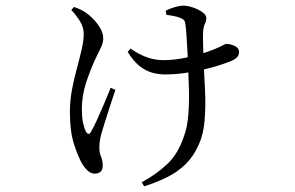

<svg xmlns="http://www.w3.org/2000/svg" viewBox="-20 -578 1040 676"><path d="M231.1 -542.9 240.6 -553.6Q256 -548.2 266.1 -543Q276.2 -537.8 286.1 -530.8Q295.5 -524.1 309.3 -510.1Q323 -496 333.3 -478.3Q343.5 -460.5 343.5 -441.8Q343.5 -428.4 336.1 -412.2Q328.7 -396 319.3 -377.7Q300.9 -339.9 284.5 -291.2Q268.2 -242.6 268.2 -194.5Q268.2 -166.6 272 -147.3Q275.9 -128 282.3 -115.2Q287.1 -106.6 291.9 -106.5Q296.7 -106.4 300.9 -115Q308.4 -127.3 320.8 -154.3Q333.2 -181.3 346.5 -212.7Q359.9 -244.1 369.5 -269.1L386.3 -261.5Q377.9 -236.3 368 -206.3Q358.2 -176.3 349.9 -150.1Q341.5 -123.9 337.5 -109.2Q333.9 -96.4 331.9 -84Q329.8 -71.6 329.8 -58Q329.8 -40.5 335.7 -26.8Q341.6 -13.1 341.6 6.7Q341.6 19.8 333.9 26.6Q326.3 33.3 313.8 33.3Q300.9 33.3 290.2 24.1Q279.5 14.9 270.4 0.7Q255.6 -24.5 240.9 -69.4Q226.1 -114.3 226.1 -185.6Q226.1 -223.1 233.3 -261.6Q240.5 -300.1 250.5 -336.5Q260.4 -373 267.6 -404.2Q274.8 -435.3 274.8 -458.5Q274.8 -481 262.7 -501.5Q250.6 -522 231.1 -542.9ZM429.6 -395.1 439.3 -407Q470.5 -385.7 498 -376Q525.5 -366.3 555.7 -366.3Q584.5 -366.3 617.6 -371.8Q650.6 -377.3 681.8 -386.5Q713 -395.6 735 -404.8Q755.9 -413.6 764.4 -418.5Q772.9 -423.3 776.5 -423.3Q791.5 -423.3 806.6 -416.1Q821.7 -408.9 821.7 -395.2Q821.7 -385.2 815.9 -378Q810.2 -370.8 796.5 -364.5Q780.7 -357.5 754.9 -349.1Q729.2 -340.7 697 -333.2Q664.7 -325.7 629.8 -320.8Q594.9 -315.9 559.8 -315.9Q537.4 -315.9 514.3 -322.6Q491.3 -329.2 470 -346.6Q448.7 -364 429.6 -395.1ZM565.4 -526.2 563.4 -540.3Q577.5 -547.8 595.3 -553Q613.1 -558.1 624.9 -558.1Q640.6 -558.1 659.8 -551.5Q679 -544.9 692.8 -535.1Q706.5 -525.4 706.5 -513.9Q706.5 -504.7 700.9 -493.1Q695.4 -481.5 694.9 -461.5Q694.3 -442.1 695.3 -411.1Q696.3 -380.2 697.3 -351.2Q699.3 -311.3 701.9 -259.2Q704.5 -207 700.6 -156.4Q696.8 -105.7 679.7 -68.8Q661.9 -27.8 633.7 -0.2Q605.5 27.4 568.3 45.8Q531.1 64.3 487.3 78.1L479.3 63.5Q532.5 34.6 569.7 -1.1Q606.9 -36.8 626.8 -95.7Q639.5 -129.4 642.9 -172.5Q646.3 -215.5 645.3 -259.9Q644.3 -304.2 642.5 -341.8Q641.7 -365.6 640.1 -394.2Q638.5 -422.8 636.9 -448.9Q635.3 -475 633.3 -488.4Q632.3 -501.6 628.4 -506.4Q624.5 -511.1 616.1 -514.3Q606.3 -519 592.5 -521.4Q578.7 -523.9 565.4 -526.2Z"/></svg>

Font: Source Han Serif JP VF
Style: Regular
Weight: 250
Designer: Ryoko NISHIZUKA 西塚涼子 (kana & ideographs); Frank Grießhammer (Latin, Greek & Cyrillic); Wenlong ZHANG 张文龙 (bopomofo); San
Foundry: Adobe
Version: Version 2.001;hotconv 1.1.0;makeotfexe 2.6.0